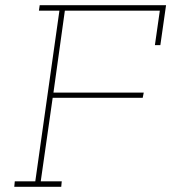

<svg xmlns="http://www.w3.org/2000/svg" viewBox="-20 -720 660 740"><path d="M37 -21 35 0H216L218 -21H137L183 -343H530L534 -363H186L230 -679H596L577 -546H598L620 -700H133L130 -679H209L116 -21Z"/></svg>

Font: Josefin Slab Thin ExtraLight
Style: Italic
Weight: 250
Italic angle: -12°
Version: Version 2.000